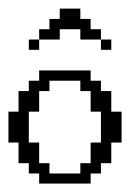

<svg xmlns="http://www.w3.org/2000/svg" viewBox="-20 -435 332 455"><path d="M170.4 -23.9V-48.3H194.8V-97.2H219.2V-170.4H194.8V-219.2H170.4V-243.7H97.2V-219.2H72.8V-170.4H48.3V-97.2H72.8V-48.3H97.2V-23.9ZM72.8 0V-23.9H48.3V-48.3H23.9V-97.2H0V-170.4H23.9V-219.2H48.3V-243.7H72.8V-268.1H194.8V-243.7H219.2V-219.2H243.7V-170.4H268.1V-97.2H243.7V-48.3H219.2V-23.9H194.8V0ZM48.3 -316.9V-341.3H72.8V-316.9ZM219.2 -316.9V-341.3H243.7V-316.9ZM72.8 -341.3V-365.7H97.2V-390.1H121.6V-414.6H170.4V-390.1H194.8V-365.7H219.2V-341.3H170.4V-365.7H121.6V-341.3Z"/></svg>

Font: FS Mondwest Regular
Style: Regular
Weight: 400
Designer: NZWStudios2024
Foundry: https://fontstruct.com
Version: Version 1.0